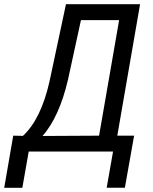

<svg xmlns="http://www.w3.org/2000/svg" viewBox="-75 -731 740 926"><path d="M130.4 -75.2 402.8 -76.7 499.5 -633.8H315.4L252.9 -346.7Q211.4 -168.5 130.4 -75.2ZM490.7 -76.7H571.8L527.3 174.3H439.5L470.2 0H63.5L32.7 174.8H-54.7L-11.2 -76.7L35.6 -75.7Q122.6 -156.2 163.6 -337.4L243.2 -710.9H600.6Z"/></svg>

Font: MAUL Condensed Italic
Style: Condenced Regular Italic
Weight: 400
Italic angle: -12°
Designer: MAUL
Version: Version 1.0; 2020; ttfautohint (v1.8.3)